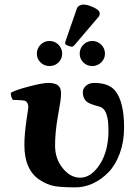

<svg xmlns="http://www.w3.org/2000/svg" viewBox="-20 -804 590 834"><path d="M341.8 -784.2Q359.9 -784.2 386.5 -772Q413.1 -759.8 413.1 -746.1Q413.1 -736.3 408.2 -731L304.2 -608.9Q297.4 -601.1 293 -601.1Q286.1 -601.1 274.7 -605.7Q263.2 -610.4 263.2 -615.2Q263.2 -621.1 264.2 -624L314 -767.1Q316.9 -774.9 325 -779.5Q333 -784.2 341.8 -784.2ZM326.2 -570.8Q326.2 -593.8 342 -609.9Q357.9 -626 380.9 -626Q403.3 -626 419.7 -609.9Q436 -593.8 436 -570.8Q436 -548.8 419.7 -533Q403.3 -517.1 380.9 -517.1Q357.9 -517.1 342 -532.7Q326.2 -548.3 326.2 -570.8ZM140.1 -570.8Q140.1 -593.8 156.2 -609.9Q172.4 -626 194.8 -626Q217.8 -626 233.9 -609.9Q250 -593.8 250 -570.8Q250 -548.3 233.9 -532.7Q217.8 -517.1 194.8 -517.1Q172.4 -517.1 156.2 -532.7Q140.1 -548.3 140.1 -570.8ZM519 -250Q519 -189 500.5 -138.2Q481.9 -87.4 451.4 -55.9Q420.9 -24.4 383.8 -7.3Q346.7 9.8 308.1 9.8Q247.6 9.8 216.8 4.4Q186.5 -1 154.8 -21Q85.9 -64 85.9 -174.8Q85.9 -221.2 96.2 -291Q97.2 -301.3 100.1 -316.9Q103 -332.5 103 -340.8Q103 -348.6 99.4 -355.7Q95.7 -362.8 90.8 -365.2Q86.9 -367.2 76.7 -368.2Q66.4 -369.1 52.7 -369.6Q39.1 -370.1 36.1 -370.1Q26.9 -381.3 26.9 -400.9Q45.9 -412.6 105.2 -428.2Q164.6 -443.8 189.9 -443.8Q217.8 -443.8 231.4 -433.6Q245.1 -423.3 245.1 -398.9Q245.1 -384.3 242.9 -367.2Q240.7 -350.1 236.6 -328.6Q232.4 -307.1 231 -296.9Q219.2 -228.5 219.2 -171.9Q219.2 -113.8 252.7 -73Q286.1 -32.2 328.1 -32.2Q376.5 -32.2 414.1 -90.8Q451.2 -148.9 451.2 -237.8Q451.2 -299.8 434.1 -325.2Q431.6 -328.6 428.5 -331.5Q425.3 -334.5 422.6 -336.2Q419.9 -337.9 415.3 -339.6Q410.6 -341.3 408.7 -341.8Q406.7 -342.3 401.6 -343.8Q396.5 -345.2 396 -345.2Q366.7 -354 356 -362.8Q339.8 -377 339.8 -403.8Q339.8 -418.9 353.5 -431.4Q367.2 -443.8 389.2 -443.8Q452.6 -443.8 480 -410.2Q519 -362.3 519 -250Z"/></svg>

Font: Linux Libertine G
Style: Bold
Weight: 700
Designer: Philipp H. Poll
Foundry: Philipp H. Poll
Version: Version 5.0.3